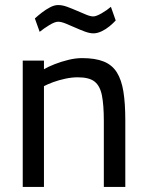

<svg xmlns="http://www.w3.org/2000/svg" viewBox="-20 -740 580 760"><path d="M70 0V-500H154V-466Q171 -476 196.5 -486Q222 -496 250.5 -503Q279 -510 305 -510Q357 -510 390.5 -496.5Q424 -483 442.5 -453.5Q461 -424 468.5 -377.5Q476 -331 476 -264V0H391V-261Q391 -324 383.5 -362Q376 -400 354.5 -417Q333 -434 288 -434Q264 -434 238.5 -428.5Q213 -423 191 -415Q169 -407 154 -399V0ZM350 -608Q335 -608 316 -615Q297 -622 277 -631Q257 -640 239.5 -647Q222 -654 210 -654Q197 -654 175 -640.5Q153 -627 137 -614L118 -667Q130 -678 145.5 -690Q161 -702 178 -711Q195 -720 210 -720Q227 -720 246 -713Q265 -706 284.5 -697.5Q304 -689 321 -682Q338 -675 349 -675Q361 -675 382.5 -687.5Q404 -700 419 -713L438 -659Q428 -648 413.5 -636Q399 -624 382 -616Q365 -608 350 -608Z"/></svg>

Font: Cairo Play Medium
Style: Regular
Weight: 500
Version: Version 3.119